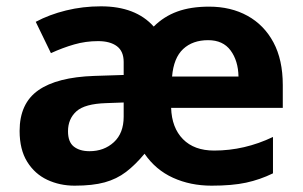

<svg xmlns="http://www.w3.org/2000/svg" viewBox="-20 -577 957 607"><path d="M641 -556Q710 -556 762.5 -527Q815 -498 844.5 -443Q874 -388 874 -308V-236H521Q523 -173 558.5 -137Q594 -101 657 -101Q753 -101 843 -144V-29Q802 -9 758 0.5Q714 10 649 10Q582 10 527 -15Q472 -40 437 -91Q408 -56 378.5 -33.5Q349 -11 311 -0.5Q273 10 216 10Q169 10 129.5 -8.5Q90 -27 66 -65.5Q42 -104 42 -163Q42 -250 101 -291.5Q160 -333 278 -337L371 -340V-381Q371 -415 349.5 -431Q328 -447 290 -447Q251 -447 214.5 -436.5Q178 -426 141 -409L93 -508Q136 -531 189 -544Q242 -557 299 -557Q409 -557 466 -493Q498 -525 540.5 -540.5Q583 -556 641 -556ZM638 -450Q589 -450 559 -422Q529 -394 524 -335H734Q733 -385 709 -417.5Q685 -450 638 -450ZM316 -251Q248 -249 221.5 -225Q195 -201 195 -162Q195 -128 213.5 -113.5Q232 -99 263 -99Q309 -99 340 -127.5Q371 -156 371 -208V-253Z"/></svg>

Font: Noto Sans Gurmukhi
Style: Bold
Weight: 700
Designer: Jelle Bosma - Monotype Design Team
Foundry: Monotype Imaging Inc.
Version: Version 2.004; ttfautohint (v1.8.4.7-5d5b)